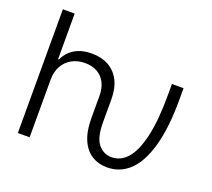

<svg xmlns="http://www.w3.org/2000/svg" viewBox="-121 -864 1138 1031"><g transform="rotate(20 448.0 -348.5)"><path d="M71.3 -707H138.7V-446.3H143.6Q163.1 -489.3 202.6 -513.2Q242.2 -537.1 300.8 -537.1Q355 -537.1 395.8 -514.6Q436.5 -492.2 459 -448.5Q481.4 -404.8 481.4 -342.8V-210Q481.4 -123 511.7 -86.4Q542 -49.8 587.9 -49.8Q639.6 -49.8 677.7 -93Q715.8 -136.2 737.3 -229.5Q758.8 -322.8 758.8 -467.8V-530.3H825.2V-465.8Q825.2 -304.7 795.4 -198.5Q765.6 -92.3 711.7 -41.3Q657.7 9.8 584 9.8Q533.7 9.8 495.6 -14.2Q457.5 -38.1 436.3 -87.2Q415 -136.2 415 -210V-337.9Q415 -380.9 398.9 -412.1Q382.8 -443.4 353.3 -460Q323.7 -476.6 283.2 -476.6Q241.2 -476.6 208.5 -458.7Q175.8 -440.9 157.2 -407.5Q138.7 -374 138.7 -329.1V0H71.3Z"/></g></svg>

Font: Pretendard GOV Light
Style: Regular
Weight: 300
Designer: Base glyphs from Inter by Rasmus Andersson; Hangeul glyphs from Noto Sans CJK(Source Han Sans) by Jang Soo-young and Kan
Foundry: Kil Hyung-jin
Version: Version 1.309